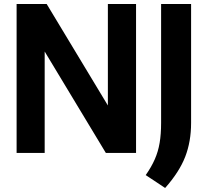

<svg xmlns="http://www.w3.org/2000/svg" viewBox="-20 -760 1032 954"><path d="M62.5 0V-740H212L516 -236V-740H656V0H506L202 -504V0ZM800.5 174 704 110Q732.5 69.5 749.2 31.2Q766 -7 773.2 -50.2Q780.5 -93.5 780.5 -149.5V-740H929.5V-149.5Q929.5 -56.5 900.2 19Q871 94.5 800.5 174Z"/></svg>

Font: Encode Sans Semi Condensed
Style: Bold
Weight: 700
Width: 4
Designer: Multiple Designers
Foundry: Impallari Type
Version: Version 3.000; ttfautohint (v1.8.3) -l 8 -r 50 -G 200 -x 14 